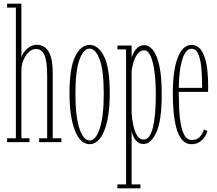

<svg xmlns="http://www.w3.org/2000/svg" viewBox="-20 -770 1177 1040"><path d="M18.5 0V-21H66V-729H18.5V-750H96V-457Q97.5 -469.5 109 -486.2Q120.5 -503 139.2 -515.2Q158 -527.5 180.5 -527.5Q200 -527.5 219.5 -516.2Q239 -505 252.2 -472Q265.5 -439 265.5 -373.5V-21H312.5V0H192V-21H235.5V-360Q235.5 -436.5 221.2 -470.5Q207 -504.5 174.5 -504.5Q152.5 -504.5 135 -487.2Q117.5 -470 107 -444.2Q96.5 -418.5 96 -393V-21H139.5V0Z M465.5 11Q415 11 385.8 -63Q356.5 -137 356.5 -263.5Q356.5 -402.5 387.2 -464.5Q418 -526.5 465.5 -526.5Q513 -526.5 543.8 -464.5Q574.5 -402.5 574.5 -263.5Q574.5 -137 545 -63Q515.5 11 465.5 11ZM465.5 -9Q498 -9 520 -73Q542 -137 542 -263.5Q542 -387.5 520 -447Q498 -506.5 465.5 -506.5Q432.5 -506.5 410.5 -447Q388.5 -387.5 388.5 -263.5Q388.5 -137 410.5 -73Q432.5 -9 465.5 -9Z M616 250V229H663V-502.5H616V-523.5H693V-457.5Q696.5 -469.5 704.8 -485.5Q713 -501.5 727.2 -513.5Q741.5 -525.5 762 -525.5Q786.5 -525.5 808 -499.5Q829.5 -473.5 842.8 -415Q856 -356.5 856 -259Q856 -116 826.8 -53Q797.5 10 757.5 10Q736.5 10 722.8 -2.8Q709 -15.5 701.8 -32.2Q694.5 -49 693 -62V229H740.5V250ZM758 -14Q792 -14 808 -78.8Q824 -143.5 824 -257Q824 -325 817 -379.5Q810 -434 796 -465.8Q782 -497.5 761 -497.5Q739.5 -497.5 725.2 -478.2Q711 -459 703.2 -433Q695.5 -407 693 -387V-155.5Q695 -125.5 701.8 -92.8Q708.5 -60 722 -37Q735.5 -14 758 -14Z M1018.5 11Q985.5 11 965.2 -14Q945 -39 934.5 -80Q924 -121 920 -169Q916 -217 916 -262.5Q916 -389 942.8 -457.8Q969.5 -526.5 1018 -526.5Q1046 -526.5 1063.8 -506Q1081.5 -485.5 1091 -452.5Q1100.5 -419.5 1104 -381.5Q1107.5 -343.5 1107.5 -308Q1107.5 -299 1107.5 -290.2Q1107.5 -281.5 1107 -272.5H948Q948.5 -226.5 950.5 -180.2Q952.5 -134 959.5 -95.8Q966.5 -57.5 980.8 -34.5Q995 -11.5 1019 -11.5Q1048 -11.5 1063.8 -30.2Q1079.5 -49 1084.5 -69L1103.5 -60.5Q1095.5 -31 1072.8 -10Q1050 11 1018.5 11ZM1018 -506Q986 -506 967.8 -449.2Q949.5 -392.5 948.5 -294H1075Q1075 -351.5 1070.8 -399.8Q1066.5 -448 1054 -477Q1041.5 -506 1018 -506Z"/></svg>

Font: Imbue 50pt Thin
Style: Regular
Weight: 100
Designer: Tyler Finck
Foundry: Etcetera Type Company
Version: Version 1.102; ttfautohint (v1.8.3)